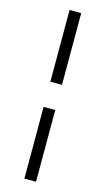

<svg xmlns="http://www.w3.org/2000/svg" viewBox="-133 -741 525 957"><g transform="rotate(15 130.0 -263.0)"><path d="M100.1 -328.1V-698.2H160.2V-328.1ZM100.1 171.9V-198.2H160.2V171.9Z"/></g></svg>

Font: Syncopate
Style: Regular
Weight: 400
Width: 7
Version: Version 001.001